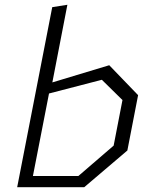

<svg xmlns="http://www.w3.org/2000/svg" viewBox="-20 -785 660 805"><path d="M52 0H333L514 -154L559 -386L438 -511.5L199.5 -439.5L262.5 -765L199 -755ZM118 -47 185.5 -393 407 -450.5 493.5 -365.5 456.5 -174.5 308.5 -47Z"/></svg>

Font: Monaspace Krypton ExtraLight
Style: Italic
Weight: 200
Italic angle: -11°
Designer: Riley Cran & the Lettermatic Team
Foundry: Lettermatic
Version: Version 1.101 (Monaspace Krypton)